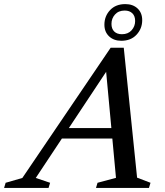

<svg xmlns="http://www.w3.org/2000/svg" viewBox="-87 -917 804 937"><path d="M183 -241 200 -292H521.5L504 -241ZM582 -50 647.5 -25 640 0H381.5L389 -25L479 -49L427.5 -604L456.5 -605L87.5 -48.5L157.5 -25L150 0H-67L-59.5 -25L22 -48.5L453 -684H517ZM524.5 -897Q561.5 -897 584.2 -875.8Q607 -854.5 607 -818.5Q607 -777.5 579.5 -747.8Q552 -718 505 -718Q468.5 -718 445.5 -739.5Q422.5 -761 422.5 -796.5Q422.5 -838 450 -867.5Q477.5 -897 524.5 -897ZM508 -750Q538 -750 555.2 -769.2Q572.5 -788.5 572.5 -814.5Q572.5 -839 558.8 -852.2Q545 -865.5 521.5 -865.5Q491.5 -865.5 474.2 -846.2Q457 -827 457 -800.5Q457 -776.5 470.5 -763.2Q484 -750 508 -750Z"/></svg>

Font: Newsreader 16pt Medium
Style: Italic
Weight: 500
Italic angle: -17°
Designer: Hugues Gentile
Foundry: Production Type
Version: Version 1.003